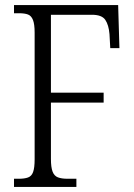

<svg xmlns="http://www.w3.org/2000/svg" viewBox="-20 -734 527 754"><path d="M35 0V-32H54Q76 -32 90 -37Q104 -42 110 -58.5Q116 -75 116 -108V-606Q116 -639 109.5 -655.5Q103 -672 90 -677Q77 -682 55 -682H35V-714H444L449 -545H413L410 -600Q407 -636 393.5 -656Q380 -676 341 -676H180V-370H387V-331H180V-110Q180 -77 186.5 -60Q193 -43 207.5 -37.5Q222 -32 245 -32H280V0Z"/></svg>

Font: Noto Serif Khmer Condensed Light
Style: Regular
Weight: 300
Width: 3
Designer: Danh Hong and the Monotype Design Team
Foundry: Monotype Imaging Inc.
Version: Version 2.004